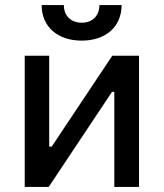

<svg xmlns="http://www.w3.org/2000/svg" viewBox="-20 -741 649 761"><path d="M145 -721C145 -636 207 -580 304 -580C400 -580 462 -636 462 -721H374C374 -679 347 -651 304 -651C261 -651 233 -679 233 -721ZM78 0H173L424 -377H433V0H531V-520H425L185 -160H175V-520H78Z"/></svg>

Font: Fixel Text Medium
Style: Regular
Weight: 500
Width: 4
Designer: AlfaBravo + MacPaw
Foundry: Kyrylo Tkachov, Marchela Mozhyna, Serhii Makarenko, Maria Weinstein, Zakhar Kryvoshyya
Version: Version 1.211